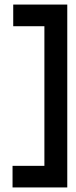

<svg xmlns="http://www.w3.org/2000/svg" viewBox="-20 -623 335 842"><path d="M35 199V104.3H174.7V-508H38V-603H275V199Z"/></svg>

Font: Darker Grotesque Light
Style: Regular
Weight: 300
Designer: Gabriel Lam
Foundry: TypeRant
Version: Version 1.000;gftools[0.9.28]